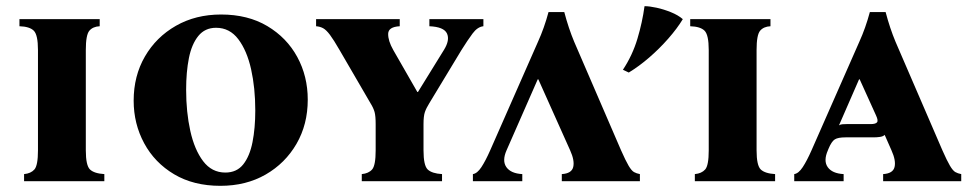

<svg xmlns="http://www.w3.org/2000/svg" viewBox="-20 -587 3149 622"><path d="M258 -100Q258 -51 271.5 -38Q285 -25 318 -23V0H58V-23Q80 -25 91.5 -38Q103 -51 103 -100V-425Q103 -474 89.5 -487.5Q76 -501 43 -502V-525H303V-502Q281 -501 269.5 -487.5Q258 -474 258 -425Z M696 -540Q783 -540 846 -502.5Q909 -465 943 -402.5Q977 -340 977 -264Q977 -184 940.5 -121Q904 -58 840.5 -21.5Q777 15 694 15Q607 15 544 -22.5Q481 -60 447 -123Q413 -186 413 -261Q413 -341 449.5 -404Q486 -467 550 -503.5Q614 -540 696 -540ZM710 -28Q747 -28 768 -54.5Q789 -81 798 -126.5Q807 -172 807 -229Q807 -302 793.5 -362.5Q780 -423 752 -460Q724 -497 680 -497Q644 -497 622.5 -470.5Q601 -444 592 -399Q583 -354 583 -296Q583 -224 596.5 -163Q610 -102 638 -65Q666 -28 710 -28Z M1371 -525H1546V-502Q1527 -500 1511 -478.5Q1495 -457 1475 -425L1371 -253Q1361 -237 1356.5 -224Q1352 -211 1352 -185V-100Q1352 -51 1365.5 -38Q1379 -25 1412 -23V0H1152V-23Q1174 -25 1185.5 -38Q1197 -51 1197 -100V-185Q1197 -211 1193.5 -224Q1190 -237 1180 -253L1080 -425Q1061 -458 1049 -474Q1037 -490 1027 -495.5Q1017 -501 1004 -502V-525H1275V-502Q1238 -500 1237.5 -477.5Q1237 -455 1254 -425L1332 -289H1334L1418 -425Q1438 -457 1428 -478.5Q1418 -500 1371 -502Z M1621 -100Q1606 -66 1620.5 -45.5Q1635 -25 1672 -23V0H1512V-23Q1526 -25 1539.5 -45.5Q1553 -66 1568 -100L1723 -452Q1733 -474 1741.5 -498Q1750 -522 1757 -548H1808Q1822 -495 1840 -452L1992 -100Q2007 -66 2016.5 -50Q2026 -34 2034 -29.5Q2042 -25 2053 -23V0H1800V-23Q1832 -25 1837 -46Q1842 -67 1827 -100L1724 -330H1722Z M2431 -100Q2431 -51 2444.5 -38Q2458 -25 2491 -23V0H2231V-23Q2253 -25 2264.5 -38Q2276 -51 2276 -100V-425Q2276 -474 2262.5 -487.5Q2249 -501 2216 -502V-525H2476V-502Q2454 -501 2442.5 -487.5Q2431 -474 2431 -425ZM2068 -567Q2084 -567 2107 -562Q2130 -557 2153.5 -547.5Q2177 -538 2192 -525Q2174 -495 2145 -462Q2116 -429 2083 -400.5Q2050 -372 2017 -352L1998 -361Q2029 -408 2045 -461.5Q2061 -515 2068 -567Z M3033 -100Q3048 -66 3057.5 -50Q3067 -34 3075 -29.5Q3083 -25 3094 -23V0H2841V-23Q2873 -25 2878 -46Q2883 -67 2868 -100L2846 -150Q2841 -145 2831 -143.5Q2821 -142 2810 -142H2719Q2695 -142 2684.5 -135.5Q2674 -129 2664 -105L2662 -100Q2647 -66 2661.5 -45.5Q2676 -25 2713 -23V0H2553V-23Q2567 -25 2580.5 -45.5Q2594 -66 2609 -100L2764 -452Q2774 -474 2782.5 -498Q2791 -522 2798 -548H2849Q2863 -495 2881 -452ZM2801 -185Q2816 -185 2821 -190.5Q2826 -196 2818 -213L2765 -330H2763L2698 -181Q2703 -184 2709 -184.5Q2715 -185 2723 -185Z"/></svg>

Font: Bona Nova SC
Style: Bold
Weight: 700
Designer: Mateusz Machalski
Foundry: Capitalics
Version: Version 4.001; ttfautohint (v1.8.4.7-5d5b)